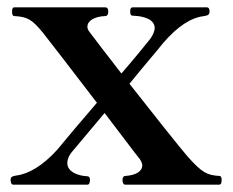

<svg xmlns="http://www.w3.org/2000/svg" viewBox="-20 -505 637 525"><path d="M579 -24C547 -26 533 -32 493 -77C473 -100 399 -193 334 -276C377 -329 416 -374 425 -386C466 -434 503 -457 538 -461C548 -463 553 -464 553 -474C553 -480 551 -485 545 -485H344C337 -485 336 -480 336 -474C336 -467 337 -462 344 -462C374 -461 403 -452 403 -428C403 -421 399 -410 391 -399C380 -385 350 -348 312 -304C273 -354 241 -396 229 -412C227 -415 225 -417 223 -420C220 -424 219 -429 219 -432C219 -449 240 -460 267 -461C274 -461 276 -466 276 -474C276 -480 274 -485 267 -485H20C14 -485 13 -480 13 -474C13 -466 14 -461 20 -461C56 -459 68 -451 97 -416C109 -401 180 -309 245 -224C201 -173 159 -123 136 -95C97 -52 58 -29 24 -25C14 -23 9 -22 9 -13C9 -6 11 0 17 0H219C224 0 226 -6 226 -13C226 -19 224 -23 219 -23C194 -24 164 -35 164 -59C164 -67 167 -78 177 -90L266 -196C313 -135 352 -82 360 -73C366 -65 369 -59 369 -53C369 -36 351 -26 324 -24C317 -24 315 -19 315 -13C315 -6 317 0 323 0H579C585 0 586 -6 586 -13C586 -19 585 -24 579 -24Z"/></svg>

Font: Shippori Mincho OTF
Style: Bold
Weight: 800
Designer: FONTDASU
Foundry: FONTDASU / Google Inc. / but / Adobe
Version: Version 3.300;hotconv 1.0.109;makeotfexe 2.5.65596